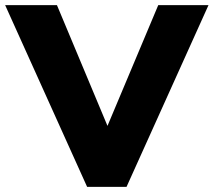

<svg xmlns="http://www.w3.org/2000/svg" viewBox="-41 -725 829 745"><path d="M297 0 -21 -705H180L393 -196H359L573 -705H768L450 0Z"/></svg>

Font: Nunito Sans 10pt Black
Style: Regular
Weight: 900
Designer: Vernon Adams
Foundry: Vernon Adams
Version: Version 3.101;gftools[0.9.27]